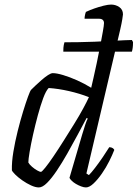

<svg xmlns="http://www.w3.org/2000/svg" viewBox="-20 -820 602 840"><path d="M257 -594Q257 -614 259 -623Q261 -632 262 -635Q288 -635 322.5 -635.5Q357 -636 394.5 -637.5Q432 -639 466.5 -641Q501 -643 525.5 -644Q550 -645 557 -645L562 -636Q562 -621 560.5 -610.5Q559 -600 557 -594ZM150 0Q135 0 115.5 -9Q96 -18 77.5 -31Q59 -44 46.5 -56.5Q34 -69 32 -75Q31 -111 38.5 -156Q46 -201 57.5 -247Q69 -293 81 -332Q93 -371 102.5 -397Q112 -423 116 -427Q122 -433 134.5 -445Q147 -457 162 -470Q177 -483 190 -491.5Q203 -500 211 -500Q228 -500 256.5 -491.5Q285 -483 317.5 -468.5Q350 -454 379 -436Q382 -448 388.5 -477Q395 -506 403 -543Q411 -580 418 -617Q425 -654 430 -682Q435 -710 435 -719Q435 -728 429.5 -733Q424 -738 413 -738H350Q350 -746 352 -755Q354 -764 356 -768Q373 -776 393 -783Q413 -790 433 -795Q453 -800 466 -800Q486 -800 502 -789Q518 -778 518 -757Q518 -754 515 -735.5Q512 -717 506 -691L358 -61L369 -54Q380 -65 396.5 -86.5Q413 -108 430 -133Q447 -158 458 -176Q467 -176 473 -172Q479 -168 480 -164Q472 -143 458 -115Q444 -87 426 -61Q408 -35 389.5 -17.5Q371 0 356 0Q347 0 335 -4.5Q323 -9 312 -15.5Q301 -22 293.5 -29.5Q286 -37 284 -42L340 -233Q347 -256 353.5 -276Q360 -296 364 -301L359 -304Q341 -270 319 -229Q297 -188 274 -147.5Q251 -107 228.5 -73.5Q206 -40 186 -20Q166 0 150 0ZM159 -68Q163 -68 178 -86.5Q193 -105 214 -136Q235 -167 258 -203.5Q281 -240 304 -277Q327 -314 344 -345.5Q361 -377 369 -395Q328 -411 282 -421.5Q236 -432 193 -435Q181 -423 169 -390.5Q157 -358 145.5 -315.5Q134 -273 124.5 -230.5Q115 -188 109.5 -155Q104 -122 104 -109Q109 -100 120 -90.5Q131 -81 142.5 -74.5Q154 -68 159 -68Z"/></svg>

Font: Texturina Medium 12pt ExtraLight
Style: Italic
Weight: 250
Italic angle: -11°
Version: Version 1.002